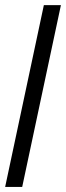

<svg xmlns="http://www.w3.org/2000/svg" viewBox="-28 -733 259 753"><path d="M210.9 -712.9 59.1 0H-7.8L144 -712.9Z"/></svg>

Font: GFS Olga
Style: Regular
Weight: 400
Designer: George Matthiopoulos
Foundry: George Matthiopoulos
Version: Version 1.0